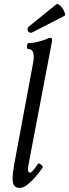

<svg xmlns="http://www.w3.org/2000/svg" viewBox="-20 -911 340 944"><path d="M77 13Q59 13 50.5 2.5Q42 -8 42 -33Q42 -47 44 -64Q46 -81 50 -104L141 -592Q144 -606 145 -615.5Q146 -625 146 -631Q146 -670 119 -670Q114 -670 113 -677.5Q112 -685 114 -692Q116 -699 119 -699Q142 -699 168.5 -706Q195 -713 211 -720Q221 -725 228 -725Q240 -725 235 -704L123 -117Q117 -86 118 -74Q119 -62 128 -62Q138 -62 167 -106Q170 -109 176 -105.5Q182 -102 187 -96.5Q192 -91 190 -88Q176 -66 155.5 -42.5Q135 -19 114.5 -3Q94 13 77 13ZM143 -754Q131 -747 123.5 -752Q116 -757 115.5 -766Q115 -775 125 -783L256 -889Q262 -894 271.5 -887Q281 -880 288.5 -868.5Q296 -857 299 -846Q302 -835 295 -832Z"/></svg>

Font: Junicode Two Beta Condensed Medium
Style: Italic
Weight: 500
Width: 3
Italic angle: -9°
Version: Version 1.053; ttfautohint (v1.8.4)